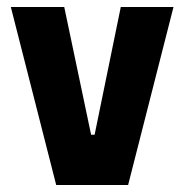

<svg xmlns="http://www.w3.org/2000/svg" viewBox="-20 -530 528 550"><path d="M141 0 11 -510H164L241 -144H251L326 -510H477L347 0Z"/></svg>

Font: Saira Semi Condensed
Style: Bold
Weight: 700
Width: 4
Designer: Hector Gatti with collaboration of the Omnibus-Type team
Foundry: Omnibus-Type
Version: Version 1.001; ttfautohint (v1.8)